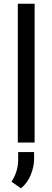

<svg xmlns="http://www.w3.org/2000/svg" viewBox="-20 -770 283 1037"><path d="M167 -750V0H76.2V-750ZM164.1 51.3V89.8Q164.1 128.4 146.7 172.9Q129.4 217.3 93.3 247.1L42 211.4Q60.1 183.6 69.1 154.3Q78.1 125 78.1 90.8V51.3Z"/></svg>

Font: Vazirmatn RD UI FD
Style: Regular
Weight: 400
Designer: Saber Rastikerdar
Foundry: Saber Rastikerdar
Version: Version 33.003